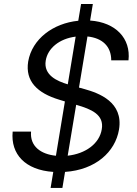

<svg xmlns="http://www.w3.org/2000/svg" viewBox="-20 -838 678 949"><path d="M230.1 90.9H288.4L301.5 11.7C452.1 1.4 549.4 -86.6 568.2 -197.4C590.9 -333.8 468.8 -377.8 397.7 -397.7L370.4 -405.2L412.3 -657.7C485.1 -650.2 529.8 -609.7 529.8 -539.8H615.1C627.1 -648.4 551.8 -727.6 425.4 -736.5L438.9 -818.2H380.7L366.8 -735.4C242.9 -723 138.8 -646 119.3 -534.1C103.7 -436.1 164.8 -377.8 272.7 -345.2L300.8 -336.6L256.4 -68.2C182.9 -75.6 127.1 -114 133.5 -187.5H42.6C32 -75.6 105.1 2.5 243.3 11.7ZM206 -538.4C215.9 -599.8 273.8 -647 354 -657L315 -421.2C263.8 -436.4 194.2 -465.9 206 -538.4ZM314.6 -68.5 356.5 -320 358 -319.6C431.8 -298.3 495.7 -271.3 483 -198.9C471.6 -127.5 401.6 -77.8 314.6 -68.5Z"/></svg>

Font: Magic Ui Pro
Style: Italic
Weight: 400
Italic angle: -9.39999°
Designer: Stefan Endress, Andreas Faust
Version: Version 1.000;FEAKit 1.0